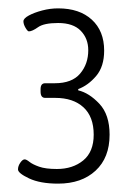

<svg xmlns="http://www.w3.org/2000/svg" viewBox="-20 -783 320 459"><path d="M119 -344Q76 -344 49.5 -356.5Q23 -369 23 -378Q23 -386 28.5 -394Q34 -402 39 -402Q43 -402 50.5 -396Q58 -390 73.5 -384.5Q89 -379 116 -379Q154 -379 179 -399.5Q204 -420 204 -461Q204 -504 179.5 -526.5Q155 -549 112 -549H88Q77 -549 77 -564V-570Q77 -584 88 -584H111Q152 -584 171.5 -607Q191 -630 191 -663Q191 -691 173 -709.5Q155 -728 119 -728Q85 -728 71 -718Q57 -708 49 -708Q46 -708 41 -716.5Q36 -725 36 -732Q36 -739 49 -746Q62 -753 81 -758Q100 -763 119 -763Q170 -763 199.5 -736Q229 -709 229 -662Q229 -624 210 -601.5Q191 -579 167 -570V-567Q193 -561 217.5 -535Q242 -509 242 -461Q242 -406 208.5 -375Q175 -344 119 -344Z"/></svg>

Font: Asap Condensed ExtraLight
Style: Regular
Weight: 200
Width: 3
Designer: Pablo Cosgaya
Foundry: Omnibus-Type
Version: Version 3.001; ttfautohint (v1.8.4.7-5d5b)